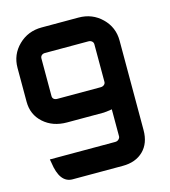

<svg xmlns="http://www.w3.org/2000/svg" viewBox="-105 -782 764 865"><g transform="rotate(-15 276.5 -349.5)"><path d="M132 -388Q132 -379 138 -374Q144 -369 154 -369H356Q366 -369 372.5 -374.5Q379 -380 379 -388V-563Q379 -572 372.5 -577.5Q366 -583 356 -583H154Q144 -583 138 -577.5Q132 -572 132 -563ZM127 -1Q67 -1 54 -98L51 -114H356Q366 -114 372.5 -120.5Q379 -127 379 -134V-260L368 -258Q342 -255 341 -255H169Q103 -255 60 -293.5Q17 -332 17 -392V-550Q17 -612 61 -655Q105 -698 169 -698H341Q405 -698 449 -655Q493 -612 493 -550V-133Q493 -71 457 -36Q421 -1 361 -1Z"/></g></svg>

Font: FifthLeg
Style: Bold
Weight: 700
Designer: Jakub Steiner
Version: Version 1.0